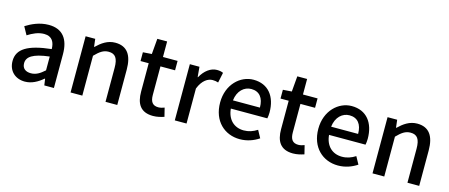

<svg xmlns="http://www.w3.org/2000/svg" viewBox="-46 -1230 4247 1815"><g transform="rotate(15 2077.0 -322.5)"><path d="M217 35C283 35 342 2 392 -41H396L405 22H499V-309C499 -455 436 -542 299 -542C211 -542 134 -506 77 -470L120 -392C167 -422 221 -448 279 -448C360 -448 383 -392 384 -328C155 -303 55 -242 55 -124C55 -27 122 35 217 35ZM166 -132C166 -194 221 -236 384 -255V-120C339 -79 300 -56 252 -56C203 -56 166 -78 166 -132Z M662 -528V22H777V-368C825 -417 860 -443 911 -443C976 -443 1004 -405 1004 -310V22H1119V-324C1119 -464 1067 -542 950 -542C875 -542 819 -501 768 -452H765L756 -528Z M1471 35C1511 35 1548 25 1579 15L1558 -70C1542 -63 1518 -57 1499 -57C1442 -57 1419 -91 1419 -157V-436H1562V-528H1419V-680H1323L1310 -528L1224 -522V-436H1304V-158C1304 -42 1347 35 1471 35Z M1682 -528V22H1797V-321C1831 -408 1885 -439 1930 -439C1952 -439 1966 -436 1985 -430L2006 -530C1989 -538 1971 -542 1944 -542C1885 -542 1827 -500 1788 -429H1785L1776 -528Z M2320 35C2392 35 2455 11 2506 -23L2466 -96C2426 -70 2384 -55 2335 -55C2240 -55 2174 -118 2165 -223H2522C2525 -237 2528 -259 2528 -282C2528 -437 2449 -542 2303 -542C2175 -542 2052 -431 2052 -253C2052 -71 2171 35 2320 35ZM2164 -303C2175 -399 2236 -452 2305 -452C2385 -452 2428 -397 2428 -303Z M2841 35C2881 35 2918 25 2949 15L2928 -70C2912 -63 2888 -57 2869 -57C2812 -57 2789 -91 2789 -157V-436H2932V-528H2789V-680H2693L2680 -528L2594 -522V-436H2674V-158C2674 -42 2717 35 2841 35Z M3281 35C3353 35 3416 11 3467 -23L3427 -96C3387 -70 3345 -55 3296 -55C3201 -55 3135 -118 3126 -223H3483C3486 -237 3489 -259 3489 -282C3489 -437 3410 -542 3264 -542C3136 -542 3013 -431 3013 -253C3013 -71 3132 35 3281 35ZM3125 -303C3136 -399 3197 -452 3266 -452C3346 -452 3389 -397 3389 -303Z M3617 -528V22H3732V-368C3780 -417 3815 -443 3866 -443C3931 -443 3959 -405 3959 -310V22H4074V-324C4074 -464 4022 -542 3905 -542C3830 -542 3774 -501 3723 -452H3720L3711 -528Z"/></g></svg>

Font: コーポレート・ロゴ ver3 Medium
Style: Regular
Weight: 500
Designer: [KANA_main] LOGOTYPE.JP [Source Han Sans] Ryoko NISHIZUKA 西塚涼子 (kana, bopomofo & ideographs); Paul D. Hunt (Latin, Greek
Version: Version 12.001;FEAKit 1.0